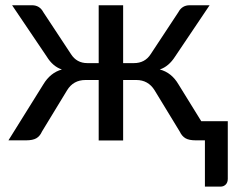

<svg xmlns="http://www.w3.org/2000/svg" viewBox="-20 -527 884 721"><path d="M308.1 -290H350.6V-507.3H442.4V-290H482.9Q524.4 -290 545.9 -323.7L649.9 -481.4Q663.6 -507.3 692.4 -507.3H767.1L637.7 -314.9Q613.8 -277.3 580.1 -266.1Q624.5 -254.4 650.4 -210L735.8 -71.8H835.4V144.5Q835.4 158.2 827.6 166Q819.8 173.8 808.1 173.8H749.5V0H715.3Q689.9 0 676.5 -7.8Q663.1 -15.6 654.8 -33.2L560.5 -188Q536.6 -226.6 491.7 -226.6H442.4V0.5H350.6V-226.6H301.3Q255.4 -226.6 231.9 -188L137.7 -33.2Q129.9 -15.6 116.5 -7.8Q103 0 77.6 0H11.7L142.6 -210Q168.9 -253.9 212.4 -266.1Q178.2 -277.3 155.3 -314.9L25.4 -507.3H100.1Q128.9 -507.3 142.6 -481.4L246.6 -323.7Q268.1 -290 308.1 -290Z"/></svg>

Font: Lato-Medium
Style: Regular
Weight: 500
Designer: Lukasz Dziedzic
Foundry: tyPoland Lukasz Dziedzic
Version: Version 2.006; 2014-01-15